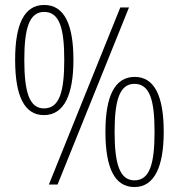

<svg xmlns="http://www.w3.org/2000/svg" viewBox="-20 -744 720 774"><path d="M157 -280C238 -280 276 -361 276 -503C276 -646 239 -724 158 -724C77 -724 41 -645 41 -503C41 -357 78 -280 157 -280ZM177 0H212L500 -714H465ZM157 -307C97 -307 78 -377 78 -503C78 -627 97 -696 158 -696C221 -696 239 -627 239 -503C239 -377 221 -307 157 -307ZM522 10C602 10 640 -71 640 -213C640 -356 603 -434 523 -434C442 -434 405 -355 405 -213C405 -67 442 10 522 10ZM522 -17C461 -17 442 -87 442 -213C442 -337 461 -406 522 -406C585 -406 603 -337 603 -213C603 -87 585 -17 522 -17Z"/></svg>

Font: Noto Serif Lao ExtraCondensed ExtraLight
Style: Regular
Weight: 200
Width: 2
Designer: Monotype Design Team
Foundry: Monotype Imaging Inc.
Version: Version 2.003